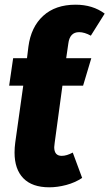

<svg xmlns="http://www.w3.org/2000/svg" viewBox="-20 -780 466 818"><path d="M262 -532H369L334 -415H246L213 -172Q211 -158 211 -153Q211 -116 243 -116Q264 -116 290 -130L330 -22Q300 -2 262.5 8Q225 18 190 18Q117 18 79.5 -20.5Q42 -59 42 -130Q42 -151 45 -173L79 -415H19L36 -532H95L101 -581Q112 -665 164 -712.5Q216 -760 302 -760Q375 -760 426 -722L367 -628Q340 -643 317 -643Q277 -643 271 -594Z"/></svg>

Font: Fira Sans Condensed ExtraBold
Style: Italic
Weight: 800
Width: 3
Italic angle: -8°
Designer: bBox Type GmbH & Carrois Corporate GbR & Edenspiekermann AG
Foundry: bBox Type GmbH & Carrois Corporate GbR & Edenspiekermann AG
Version: Version 4.301